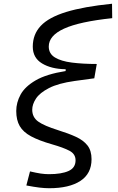

<svg xmlns="http://www.w3.org/2000/svg" viewBox="-20 -767 626 1021"><path d="M241.7 233.9Q217.8 233.9 189.5 230.5Q161.1 227.1 120.1 219.2L139.6 144.5Q172.9 152.3 196 155.8Q219.2 159.2 240.2 159.2Q307.1 159.2 344.5 142.3Q381.8 125.5 381.8 85.4Q381.8 51.8 349.4 34.7Q316.9 17.6 256.8 0.5Q187 -19.5 145.3 -42Q103.5 -64.5 85 -96.4Q66.4 -128.4 66.4 -176.8Q66.4 -221.7 89.6 -264.2Q112.8 -306.6 169.9 -339.8Q227.1 -373 329.1 -389.2V-398.9Q252.9 -399.9 203.6 -429.7Q154.3 -459.5 154.3 -519Q154.3 -584.5 196.8 -629.6Q239.3 -674.8 332.3 -703.4Q425.3 -731.9 575.7 -747.1L576.7 -670.4Q401.9 -651.9 320.6 -614.7Q239.3 -577.6 239.3 -519.5Q239.3 -481.4 272.2 -461.4Q305.2 -441.4 363 -434.1Q420.9 -426.8 494.6 -426.8L481.4 -350.6L377 -336.4Q290 -324.2 240.7 -298.8Q191.4 -273.4 171.4 -242.9Q151.4 -212.4 151.4 -183.6Q151.4 -143.6 182.9 -120.8Q214.4 -98.1 289.1 -74.7Q344.2 -57.6 384 -39.3Q423.8 -21 445.3 6.6Q466.8 34.2 466.8 79.6Q466.8 156.2 407.5 195.1Q348.1 233.9 241.7 233.9Z"/></svg>

Font: Cascadia Code NF SemiLight
Style: Italic
Weight: 350
Italic angle: -10°
Monospace: yes
Designer: Aaron Bell
Foundry: Saja Typeworks
Version: Version 2404.023; ttfautohint (v1.8.4)